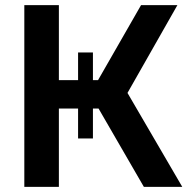

<svg xmlns="http://www.w3.org/2000/svg" viewBox="-20 -730 732 750"><path d="M75 0V-710H210V-417H285V-525H343V-417H363L531 -710H673L478 -367L692 0H542L365 -306H343V-189H285V-306H210V0Z"/></svg>

Font: Rising Sun
Style: Bold
Weight: 700
Designer: Matt McInerney, Pablo Impallari, Rodrigo Fuenzalida (Raleway font), Stephen Hutchings (Greek), Cristiano Sobral (main ch
Foundry: The Rising Sun Project Authors
Version: Version 4.327; ttfautohint (v1.8.4.7-5d5b-dirty)